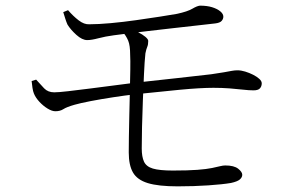

<svg xmlns="http://www.w3.org/2000/svg" viewBox="-20 -689 1040 680"><path d="M609 -29Q541 -29 503.5 -40.5Q466 -52 451 -78Q436 -104 436 -149Q436 -169 436.5 -204.5Q437 -240 438 -282.5Q439 -325 440 -367Q441 -409 441.5 -443Q442 -477 441 -494Q441 -528 434 -545Q427 -562 413 -578L431 -590Q451 -584 468 -575.5Q485 -567 495 -558.5Q505 -550 505 -544Q505 -531 501.5 -523Q498 -515 495 -500Q492 -472 490 -427.5Q488 -383 486 -333.5Q484 -284 483 -239Q482 -194 482 -163Q482 -134 490 -116.5Q498 -99 521.5 -92Q545 -85 592 -85Q646 -85 679 -87.5Q712 -90 731 -94Q750 -98 760 -100.5Q770 -103 778 -103Q809 -103 823.5 -91.5Q838 -80 838 -70Q838 -61 829.5 -53.5Q821 -46 798 -41Q769 -36 718 -32.5Q667 -29 609 -29ZM176 -295Q164 -295 148.5 -304.5Q133 -314 119.5 -328.5Q106 -343 100 -358Q97 -365 95 -378Q93 -391 92 -402L108 -407Q123 -390 136.5 -376Q150 -362 172 -362Q187 -362 221.5 -366Q256 -370 299 -375.5Q342 -381 384.5 -386.5Q427 -392 458 -396Q535 -404 608.5 -412.5Q682 -421 728 -426Q756 -430 773 -433Q790 -436 800.5 -438Q811 -440 821 -440Q834 -440 848.5 -435.5Q863 -431 876 -424.5Q889 -418 898 -410Q907 -402 907 -394Q907 -383 900.5 -376Q894 -369 878 -369Q862 -369 840.5 -371.5Q819 -374 792.5 -376Q766 -378 736 -378Q690 -378 616 -371Q542 -364 458 -355Q423 -351 380.5 -344.5Q338 -338 301.5 -331Q265 -324 244 -318Q216 -310 204.5 -302.5Q193 -295 176 -295ZM289 -547Q271 -547 250.5 -565.5Q230 -584 219 -602Q215 -611 211.5 -622Q208 -633 204 -646L221 -653Q239 -632 258.5 -617Q278 -602 296 -603Q328 -603 372 -607Q416 -611 461.5 -617.5Q507 -624 546 -630Q585 -636 607 -640Q644 -648 661 -658Q678 -668 688 -669Q713 -669 731 -663.5Q749 -658 760 -649Q771 -640 771 -630Q771 -622 765 -615Q759 -608 742 -606Q715 -603 675.5 -598.5Q636 -594 591 -589Q546 -584 504 -579Q462 -574 429.5 -570Q397 -566 383 -564Q353 -560 328.5 -553.5Q304 -547 289 -547Z"/></svg>

Font: Noto Serif SC ExtraLight Light
Style: Regular
Weight: 300
Version: Version 2.002-H1;hotconv 1.1.0;makeotfexe 2.6.0